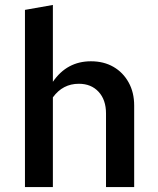

<svg xmlns="http://www.w3.org/2000/svg" viewBox="-20 -757 640 777"><path d="M81 0V-717L194 -737V-426Q251 -509 348 -509Q400 -509 439 -486.5Q478 -464 500.5 -423.5Q523 -383 523 -330V0H409V-298Q409 -353 379 -385.5Q349 -418 299 -418Q234 -418 194 -363V0Z"/></svg>

Font: Red Hat Mono Medium
Style: Regular
Weight: 500
Monospace: yes
Designer: Pentagram, MCKL
Foundry: Pentagram, MCKL
Version: Version 1.023; ttfautohint (v1.8.3)